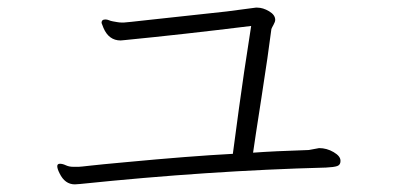

<svg xmlns="http://www.w3.org/2000/svg" viewBox="-20 -580 1040 503"><path d="M789 -187Q695 -184 643 -180Q647 -209 665 -324.5Q683 -440 691 -504Q692 -507 696.5 -515Q701 -523 701 -528Q701 -541 685 -550.5Q669 -560 654 -560H650L574 -550Q530 -545 482 -540Q434 -535 371.5 -528Q309 -521 305 -521H298Q293 -521 287.5 -522Q282 -523 276 -524Q270 -525 265.5 -527Q261 -529 256 -529Q246 -529 246 -520Q246 -519 251 -507Q265 -474 296 -474L307 -475Q460 -490 638 -512Q617 -378 606 -296Q595 -214 590 -177Q477 -171 308 -155Q242 -149 216 -146Q190 -143 186 -143Q172 -143 172 -143Q161 -143 152.5 -147Q144 -151 137 -151Q130 -151 130 -144.5Q130 -138 136 -126Q150 -97 176 -97L190 -98Q528 -133 834 -141Q855 -142 863.5 -145Q872 -148 872 -158V-159Q872 -171 854 -181.5Q836 -192 816 -192Z"/></svg>

Font: LXGW WenKai Mono TC Light
Style: Regular
Weight: 300
Designer: LXGW / Fontworks Inc.
Foundry: LXGW / Fontworks Inc.
Version: Version 1.330